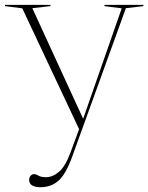

<svg xmlns="http://www.w3.org/2000/svg" viewBox="-26 -532 606 784"><path d="M138 232.5Q119 232.5 106 225.5Q93 218.5 93 202.5Q93 192.5 99 185.8Q105 179 113 179Q121 179 131.2 185.2Q141.5 191.5 162 191.5Q189.5 191.5 215.2 169.2Q241 147 261.5 91.5L297 -4.5L65 -498L-5.5 -507V-512H180V-507L106 -498.5L313.5 -47L471 -498L400.5 -507V-512H559.5V-507L488 -498.5L268.5 108.5Q243.5 178 213.5 205.2Q183.5 232.5 138 232.5Z"/></svg>

Font: Newsreader Display ExtraLight
Style: Regular
Weight: 275
Designer: Hugues Gentile
Foundry: Production Type
Version: Version 1.002